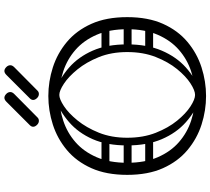

<svg xmlns="http://www.w3.org/2000/svg" viewBox="-62 -888 958 874"><g transform="rotate(-90 417.0 -451.0)"><path d="M721 -351Q721 -432 695.5 -490.5Q670 -549 627 -586.5Q584 -624 529.5 -642Q475 -660 417 -660Q359 -660 304.5 -642Q250 -624 207 -586.5Q164 -549 138.5 -490.5Q113 -432 113 -351Q113 -270 138.5 -211.5Q164 -153 207 -115.5Q250 -78 304.5 -60Q359 -42 417 -42Q475 -42 529.5 -60Q584 -78 627 -115.5Q670 -153 695.5 -211.5Q721 -270 721 -351ZM58 -351Q58 -446 88.5 -514Q119 -582 171 -625.5Q223 -669 287 -689.5Q351 -710 417 -710Q483 -710 547 -689.5Q611 -669 663 -625.5Q715 -582 745.5 -514Q776 -446 776 -351Q776 -256 745.5 -188Q715 -120 663 -76.5Q611 -33 547 -12.5Q483 8 417 8Q351 8 287 -12.5Q223 -33 171 -76.5Q119 -120 88.5 -188Q58 -256 58 -351ZM222 -252Q222 -243 217 -238Q212 -233 205 -233H110Q94 -233 94 -252Q94 -269 111 -269H205Q222 -269 222 -252ZM220 -451Q220 -442 215 -437Q210 -432 203 -432H108Q92 -432 92 -451Q92 -468 109 -468H203Q220 -468 220 -451ZM214 -350Q214 -341 209 -336Q204 -331 197 -331H102Q86 -331 86 -350Q86 -367 103 -367H197Q214 -367 214 -350ZM613 -252Q613 -269 630 -269H724Q741 -269 741 -252Q741 -233 725 -233H630Q623 -233 618 -238Q613 -243 613 -252ZM615 -451Q615 -468 632 -468H726Q743 -468 743 -451Q743 -432 727 -432H632Q625 -432 620 -437Q615 -442 615 -451ZM621 -350Q621 -367 638 -367H732Q749 -367 749 -350Q749 -331 733 -331H638Q631 -331 626 -336Q621 -341 621 -350ZM439 -18 422 -42Q442 -42 474.5 -63Q507 -84 539.5 -124Q572 -164 594.5 -221Q617 -278 617 -351Q617 -423 594 -480Q571 -537 538 -577.5Q505 -618 473 -639Q441 -660 422 -660L438 -680Q498 -658 546.5 -615.5Q595 -573 623.5 -508Q652 -443 652 -351Q652 -260 623.5 -193.5Q595 -127 547 -84Q499 -41 439 -18ZM405 -18Q346 -41 297.5 -84Q249 -127 220.5 -193.5Q192 -260 192 -351Q192 -443 220.5 -508Q249 -573 298 -615.5Q347 -658 406 -680L422 -660Q403 -660 371 -639Q339 -618 306 -577.5Q273 -537 250 -480Q227 -423 227 -351Q227 -278 249.5 -221Q272 -164 304.5 -124Q337 -84 369.5 -63Q402 -42 422 -42ZM319 -759Q313 -753 304 -753Q294 -753 286 -761Q277 -770 277 -779Q277 -787 284 -794L391 -901Q400 -910 409 -910Q418 -910 427 -901Q435 -893 435 -883Q435 -874 426 -865ZM441 -759Q435 -753 426 -753Q416 -753 408 -761Q399 -770 399 -779Q399 -787 406 -794L513 -901Q522 -910 531 -910Q540 -910 549 -901Q557 -893 557 -883Q557 -874 548 -865Z"/></g></svg>

Font: Nsibidi Libre Uzo
Style: Regular
Weight: 400
Designer: Oluwaseun Badejo
Version: Version 1.021